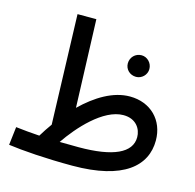

<svg xmlns="http://www.w3.org/2000/svg" viewBox="-106 -824 962 946"><g transform="rotate(15 375.0 -351.0)"><path d="M343 13C605 13 709 -84 709 -213C709 -317 636 -390 530 -390C445 -390 361 -339 287 -267L271 -715H175L193 -156C177 -134 162 -111 148 -88C106 -91 66 -94 27 -99L16 -6C86 4 208 13 343 13ZM533 -491C562 -491 587 -515 587 -545C587 -576 562 -601 533 -601C501 -601 477 -576 477 -545C477 -515 501 -491 533 -491ZM523 -293C588 -293 616 -247 616 -205C616 -125 525 -83 350 -83C315 -83 283 -84 253 -84C310 -168 420 -293 523 -293Z"/></g></svg>

Font: Noto Sans Arabic SemCond Med
Style: Regular
Weight: 500
Width: 4
Designer: Monotype Design Team, Nadine Chahine, Nizar Qandah and Khaled Hosny
Foundry: Monotype Imaging Inc.
Version: Version 2.012